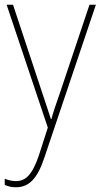

<svg xmlns="http://www.w3.org/2000/svg" viewBox="-20 -548 427 811"><path d="M8 -528 182 -9 144 109C116 191 88 217 47 217C30 217 16 213 0 207V233C16 240 30 243 47 243C103 243 138 206 167 119L385 -528H358L234 -158C218 -112 206 -78 197 -45H195C188 -68 178 -96 157 -160L35 -528Z"/></svg>

Font: Noto Sans Hebrew SemiCondensed Thin
Style: Regular
Weight: 100
Width: 4
Designer: Monotype Design Team
Foundry: Monotype Imaging Inc.
Version: Version 2.004